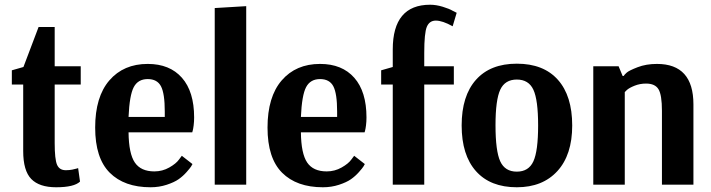

<svg xmlns="http://www.w3.org/2000/svg" viewBox="-20 -780 3004 811"><path d="M217 11Q146 11 112 -24Q78 -59 78 -142V-423H30V-483L79 -497L143 -666H211V-500H321V-423H211V-176Q211 -107 221 -84Q231 -61 258 -61Q272 -61 285 -63.5Q298 -66 304 -68L310 -70L318 -13Q293 11 217 11Z M616 11Q505 11 443.5 -50.5Q382 -112 382 -241Q382 -371 442 -440.5Q502 -510 604 -510Q697 -510 748.5 -451.5Q800 -393 800 -284Q800 -266 798 -250.5Q796 -235 794 -228L792 -221H523Q524 -131 549.5 -93.5Q575 -56 632 -56Q666 -56 695 -72.5Q724 -89 736 -106L748 -122L793 -87Q791 -83 787 -76.5Q783 -70 768 -53Q753 -36 734.5 -23Q716 -10 684 0.5Q652 11 616 11ZM523 -286H676V-309Q676 -385 660 -415.5Q644 -446 604 -446Q563 -446 545 -412Q527 -378 523 -286Z M887 0V-746L1020 -754V0Z M1344 11Q1233 11 1171.5 -50.5Q1110 -112 1110 -241Q1110 -371 1170 -440.5Q1230 -510 1332 -510Q1425 -510 1476.5 -451.5Q1528 -393 1528 -284Q1528 -266 1526 -250.5Q1524 -235 1522 -228L1520 -221H1251Q1252 -131 1277.5 -93.5Q1303 -56 1360 -56Q1394 -56 1423 -72.5Q1452 -89 1464 -106L1476 -122L1521 -87Q1519 -83 1515 -76.5Q1511 -70 1496 -53Q1481 -36 1462.5 -23Q1444 -10 1412 0.5Q1380 11 1344 11ZM1251 -286H1404V-309Q1404 -385 1388 -415.5Q1372 -446 1332 -446Q1291 -446 1273 -412Q1255 -378 1251 -286Z M1639 0V-423H1590V-483L1639 -497V-571Q1639 -760 1797 -760Q1822 -760 1850 -751.5Q1878 -743 1893 -734L1909 -726L1892 -669Q1849 -693 1821 -693Q1794 -693 1783 -667Q1772 -641 1772 -556V-500H1897V-423H1772V0Z M2163 11Q2051 11 1990.5 -57Q1930 -125 1930 -250Q1930 -375 1990.5 -443Q2051 -511 2163 -511Q2276 -511 2336.5 -443Q2397 -375 2397 -250Q2397 -126 2334.5 -57.5Q2272 11 2163 11ZM2073 -251Q2073 -142 2093 -98.5Q2113 -55 2163 -55Q2213 -55 2233 -98.5Q2253 -142 2253 -250Q2253 -358 2233 -401Q2213 -444 2163 -444Q2113 -444 2093 -401Q2073 -358 2073 -251Z M2486 0V-500H2593L2610 -459H2614Q2618 -465 2627.5 -473.5Q2637 -482 2673 -496Q2709 -510 2755 -510Q2909 -510 2909 -339V0H2776V-312Q2776 -379 2761.5 -403Q2747 -427 2709 -427Q2683 -427 2660.5 -418Q2638 -409 2628 -400L2619 -391V0Z"/></svg>

Font: Arsenal
Style: Bold
Weight: 700
Designer: Andrij Shevchenko
Foundry: Stairsfor
Version: Version 2.001;PS 002.001;hotconv 1.0.88;makeotf.lib2.5.64775